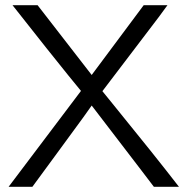

<svg xmlns="http://www.w3.org/2000/svg" viewBox="-20 -715 721 735"><path d="M13 0 290 -367 241 -427Q184 -497 28 -695H124L331 -428Q398 -517 530 -695H621L588 -650Q552 -602 480 -508Q408 -414 372 -366L415 -313Q573 -119 665 0H569L521 -63L331 -311L299 -266Q263 -217 196.5 -126Q130 -35 104 0Z"/></svg>

Font: Coval
Style: ExtraLight
Weight: 250
Foundry: Context Ltd
Version: Version 001.000